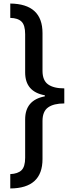

<svg xmlns="http://www.w3.org/2000/svg" viewBox="-20 -886 411 1084"><path d="M38 -866Q220 -864 220 -699V-486Q220 -432 251.5 -409.5Q283 -387 343 -387V-302Q283 -302 251.5 -279.5Q220 -257 220 -203V12Q220 177 38 178V97Q81 95 101.5 75Q122 55 122 5V-212Q122 -321 233 -342V-348Q122 -368 122 -477V-693Q122 -744 101.5 -764Q81 -784 38 -785Z"/></svg>

Font: Noto Sans Malayalam UI SemiCondensed Medium
Style: Regular
Weight: 500
Width: 4
Designer: Jelle Bosma - Monotype Design Team
Foundry: Monotype Imaging Inc.
Version: Version 2.104; ttfautohint (v1.8.4.7-5d5b)